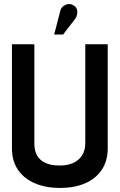

<svg xmlns="http://www.w3.org/2000/svg" viewBox="-20 -919 593 950"><path d="M350 -823Q359 -835 361.5 -848.5Q364 -862 360 -874Q356 -886 343 -893Q330 -901 316 -898.5Q302 -896 291.5 -887Q281 -878 278 -864L248 -748H292ZM513 -186V-700H402V-210Q402 -176 387 -151.5Q372 -127 344 -113.5Q316 -100 276 -100Q234 -100 206.5 -112Q179 -124 164.5 -148Q150 -172 150 -208V-700H39V-186Q39 -122 69.5 -78Q100 -34 154 -11.5Q208 11 277 11Q347 11 400 -11.5Q453 -34 483 -78Q513 -122 513 -186Z"/></svg>

Font: Advent Pro Expanded
Style: Bold
Weight: 700
Width: 7
Designer: VivaRado, Andreas Kalpakidis
Foundry: VivaRado, Andreas Kalpakidis
Version: Version 3.000